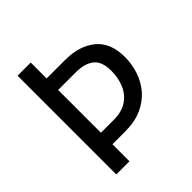

<svg xmlns="http://www.w3.org/2000/svg" viewBox="-195 -855 990 990"><g transform="rotate(-45 300.0 -360.0)"><path d="M132 -124V-208H276Q336 -208 374 -233.5Q412 -259 430 -301.5Q448 -344 448 -396Q448 -465 412 -492.5Q376 -520 316 -520H132V-604H320Q422 -604 485 -552.5Q548 -501 548 -396Q548 -347 532.5 -298.5Q517 -250 484 -210.5Q451 -171 399.5 -147.5Q348 -124 276 -124ZM88 0V-720H184V0Z"/></g></svg>

Font: Kufam
Style: Regular
Weight: 400
Designer: Wael Morcos, Artur Schmal
Foundry: Original Type
Version: Version 1.301; ttfautohint (v1.8.3)